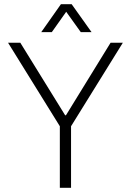

<svg xmlns="http://www.w3.org/2000/svg" viewBox="-20 -888 619 908"><path d="M263 0V-291L18 -686H76L288 -343H292L503 -686H561L316 -291V0ZM175 -736 268 -868H319L413 -736H362L279 -852H307L225 -736Z"/></svg>

Font: Archivo SemiCondensed Thin
Style: Regular
Weight: 250
Width: 4
Designer: Hector Gatti
Foundry: Omnibus-Type
Version: Version 2.001